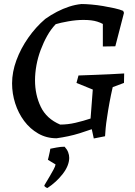

<svg xmlns="http://www.w3.org/2000/svg" viewBox="-20 -675 673 954"><path d="M446 13 436 -33Q405 -22 376 -13Q347 -4 318.5 2Q290 8 261 12Q211 12 170 -11.5Q129 -35 100 -74Q71 -113 55.5 -161.5Q40 -210 40 -261Q40 -317 61.5 -375.5Q83 -434 120.5 -487.5Q158 -541 205 -581Q233 -601 263 -616.5Q293 -632 323.5 -642Q354 -652 385 -655Q405 -655 434 -652.5Q463 -650 492.5 -645Q522 -640 549 -634Q576 -628 592 -621L596 -611L553 -445L491 -444V-556Q478 -563 463.5 -567.5Q449 -572 432.5 -574Q416 -576 394 -576Q359 -576 319.5 -569Q280 -562 257 -555Q233 -530 214.5 -497Q196 -464 182 -426.5Q168 -389 161 -350.5Q154 -312 154 -276Q154 -204 182.5 -144.5Q211 -85 279 -56Q317 -56 355.5 -65Q394 -74 430 -86L441 -230L360 -263L370 -300Q415 -302 452 -303Q489 -304 523.5 -306Q558 -308 597 -310L596 -263L540 -242Q531 -203 524 -165Q517 -127 512 -92Q507 -61 505 -38Q503 -15 502 2ZM216 259Q212 259 206 254.5Q200 250 200 248Q200 246 208 233Q216 220 226.5 202Q237 184 246 167.5Q255 151 256 142L218 119Q219 115 222 103Q225 91 227.5 78.5Q230 66 230 64Q241 62 261 58Q281 54 301 54Q313 67 318.5 81Q324 95 324 110Q323 149 291.5 189.5Q260 230 216 259Z"/></svg>

Font: Labrada Medium
Style: Italic
Weight: 500
Italic angle: -7°
Designer: Mercedes Jáuregui
Foundry: Omnibus-Type Team
Version: Version 1.000